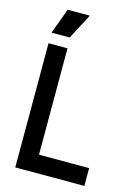

<svg xmlns="http://www.w3.org/2000/svg" viewBox="-138 -1020 786 1095"><g transform="rotate(15 255.0 -473.0)"><path d="M177 -733V-105H473V0H65V-733ZM121 -946H252L173 -796H66Z"/></g></svg>

Font: Kreadon Light
Style: Bold
Weight: 600
Designer: Reiya WATANABE
Foundry: StudioGnu
Version: Version 1.003; ttfautohint (v1.8.4.7-5d5b);gftools[0.9.32]